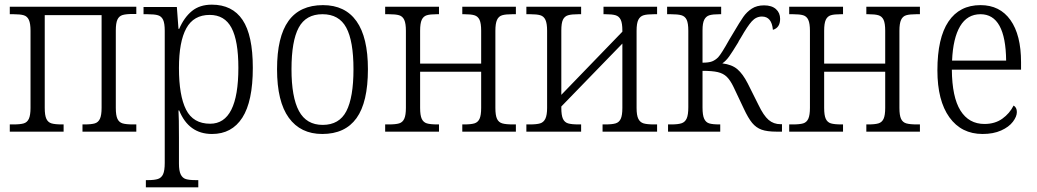

<svg xmlns="http://www.w3.org/2000/svg" viewBox="-20 -565 4449 824"><path d="M22 -31H38Q67 -31 82 -35.5Q97 -40 104 -55.5Q111 -71 111 -102V-433Q111 -464 104 -479.5Q97 -495 82 -499.5Q67 -504 38 -504H22V-536H565V-505H550Q521 -505 506 -500.5Q491 -496 484 -481Q477 -466 477 -434V-102Q477 -70 484 -55Q491 -40 506 -35.5Q521 -31 551 -31H565V0H334V-31H343Q372 -31 387 -35.5Q402 -40 409 -55.5Q416 -71 416 -102V-500H172V-102Q172 -70 179 -55Q186 -40 201 -35.5Q216 -31 246 -31H253V0H22Z M606 208H615Q643 208 658 203Q673 198 680 182.5Q687 167 687 134V-433Q687 -465 680 -480Q673 -495 658 -499.5Q643 -504 612 -504H596V-535H739L746 -441H749Q770 -490 803.5 -517.5Q837 -545 889 -545Q977 -545 1021 -479.5Q1065 -414 1065 -274Q1065 -130 1020 -60Q975 10 890 10Q790 10 749 -91H746Q748 -60 748 24V137Q748 168 755.5 183.5Q763 199 777.5 203.5Q792 208 820 208H831V239H606ZM1003 -274Q1003 -390 973.5 -445.5Q944 -501 880 -501Q811 -501 779.5 -443.5Q748 -386 748 -273Q748 -155 778.5 -94.5Q809 -34 882 -34Q1003 -34 1003 -274Z M1169 -268Q1169 -407 1218 -475Q1267 -543 1366 -543Q1461 -543 1510 -474Q1559 -405 1559 -268Q1559 -126 1510 -58Q1461 10 1363 10Q1270 10 1219.5 -59.5Q1169 -129 1169 -268ZM1497 -268Q1497 -389 1466 -446.5Q1435 -504 1364 -504Q1293 -504 1262 -446.5Q1231 -389 1231 -268Q1231 -148 1263 -88.5Q1295 -29 1365 -29Q1436 -29 1466.5 -88Q1497 -147 1497 -268Z M1633 -31H1649Q1678 -31 1693 -35.5Q1708 -40 1715 -55.5Q1722 -71 1722 -102V-433Q1722 -464 1715 -479.5Q1708 -495 1693 -499.5Q1678 -504 1649 -504H1633V-536H1864V-504H1855Q1826 -504 1811.5 -499.5Q1797 -495 1790 -480Q1783 -465 1783 -433V-292H2045V-433Q2045 -465 2038 -480Q2031 -495 2016 -499.5Q2001 -504 1972 -504H1964V-536H2194V-504H2179Q2150 -504 2135 -499.5Q2120 -495 2113 -479.5Q2106 -464 2106 -433V-102Q2106 -70 2113 -55Q2120 -40 2135.5 -35.5Q2151 -31 2181 -31H2194V0H1964V-31H1972Q2001 -31 2016 -35.5Q2031 -40 2038 -55Q2045 -70 2045 -102V-257H1783V-102Q1783 -70 1790 -55Q1797 -40 1812 -35.5Q1827 -31 1857 -31H1864V0H1633Z M2239 -31H2254Q2283 -31 2298 -35.5Q2313 -40 2320.5 -55.5Q2328 -71 2328 -102V-433Q2328 -464 2321 -479.5Q2314 -495 2299 -499.5Q2284 -504 2255 -504H2239V-536H2474V-504H2463Q2433 -504 2418 -499.5Q2403 -495 2396 -480.5Q2389 -466 2389 -434V-158L2651 -429V-434Q2651 -465 2644 -480Q2637 -495 2622 -499.5Q2607 -504 2578 -504H2570V-536H2800V-504H2787Q2757 -504 2742 -499.5Q2727 -495 2719.5 -480Q2712 -465 2712 -433V-102Q2712 -70 2719.5 -55Q2727 -40 2742 -35.5Q2757 -31 2787 -31H2800V0H2566V-31H2578Q2607 -31 2622 -35.5Q2637 -40 2644 -55Q2651 -70 2651 -102V-378L2389 -108V-102Q2389 -70 2396 -55Q2403 -40 2418 -35.5Q2433 -31 2463 -31H2474V0H2239Z M2847 -31H2861Q2890 -31 2905 -36Q2920 -41 2927 -56.5Q2934 -72 2934 -105V-433Q2934 -465 2927 -480Q2920 -495 2904.5 -499.5Q2889 -504 2858 -504H2843V-536H3075V-504H3069Q3039 -504 3024.5 -499.5Q3010 -495 3002.5 -480.5Q2995 -466 2995 -435V-296Q3022 -296 3036 -301.5Q3050 -307 3062 -319Q3076 -334 3110 -395Q3119 -409 3128 -425Q3155 -471 3170 -492.5Q3185 -514 3206.5 -528Q3228 -542 3259 -542Q3292 -542 3310 -526Q3328 -510 3328 -484Q3328 -446 3297 -437Q3292 -494 3250 -494Q3225 -494 3206.5 -473.5Q3188 -453 3160 -404Q3158 -400 3154.5 -395Q3151 -390 3148 -383Q3123 -342 3109.5 -323Q3096 -304 3080 -293Q3121 -288 3144.5 -268Q3168 -248 3189 -207L3235 -115Q3257 -69 3278.5 -50.5Q3300 -32 3330 -32H3336V0H3313Q3272 0 3248.5 -8.5Q3225 -17 3208 -37.5Q3191 -58 3172 -99L3128 -192Q3114 -221 3099 -235.5Q3084 -250 3060.5 -255.5Q3037 -261 2995 -261V-103Q2995 -71 3002 -55.5Q3009 -40 3023.5 -35.5Q3038 -31 3067 -31H3071V0H2847Z M3367 -31H3383Q3412 -31 3427 -35.5Q3442 -40 3449 -55.5Q3456 -71 3456 -102V-433Q3456 -464 3449 -479.5Q3442 -495 3427 -499.5Q3412 -504 3383 -504H3367V-536H3598V-504H3589Q3560 -504 3545.5 -499.5Q3531 -495 3524 -480Q3517 -465 3517 -433V-292H3779V-433Q3779 -465 3772 -480Q3765 -495 3750 -499.5Q3735 -504 3706 -504H3698V-536H3928V-504H3913Q3884 -504 3869 -499.5Q3854 -495 3847 -479.5Q3840 -464 3840 -433V-102Q3840 -70 3847 -55Q3854 -40 3869.5 -35.5Q3885 -31 3915 -31H3928V0H3698V-31H3706Q3735 -31 3750 -35.5Q3765 -40 3772 -55Q3779 -70 3779 -102V-257H3517V-102Q3517 -70 3524 -55Q3531 -40 3546 -35.5Q3561 -31 3591 -31H3598V0H3367Z M4003 -263Q4003 -402 4050.5 -472.5Q4098 -543 4188 -543Q4271 -543 4316.5 -479Q4362 -415 4362 -298V-266H4065Q4066 -148 4102 -90.5Q4138 -33 4205 -33Q4250 -33 4281.5 -55.5Q4313 -78 4330 -112Q4344 -104 4344 -84Q4344 -65 4327 -42.5Q4310 -20 4276.5 -5Q4243 10 4197 10Q4106 10 4054.5 -61.5Q4003 -133 4003 -263ZM4298 -305Q4296 -504 4188 -504Q4131 -504 4100.5 -452.5Q4070 -401 4066 -305Z"/></svg>

Font: Noto Serif NarrowLight
Style: Regular
Weight: 300
Width: 4
Designer: Monotype Design Team
Foundry: Monotype Imaging Inc.
Version: Version 1.001